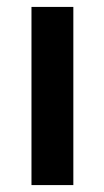

<svg xmlns="http://www.w3.org/2000/svg" viewBox="-20 -535 302 555"><path d="M192 -515V0H71V-515Z"/></svg>

Font: Asta Sans
Style: Bold
Weight: 700
Designer: 42dot
Version: Version 1.000